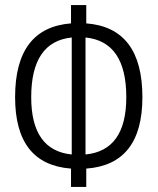

<svg xmlns="http://www.w3.org/2000/svg" viewBox="-20 -733 626 763"><path d="M262.2 9.8V-63Q40 -79.6 40 -346.7Q40 -622.6 262.2 -640.1V-712.9H322.8V-640.1Q545.9 -623 545.9 -346.7Q545.9 -79.1 322.8 -63V9.8ZM319.8 -584V-119.1Q481.9 -134.8 481.9 -346.7Q481.9 -567.9 319.8 -584ZM265.1 -119.1V-584Q104 -567.4 104 -346.7Q104 -135.3 265.1 -119.1Z"/></svg>

Font: CaskaydiaCove NFP Light
Style: Regular
Weight: 300
Designer: Aaron Bell
Foundry: Saja Typeworks
Version: Version 2111.001; VTT 6.35;Nerd Fonts 3.1.1